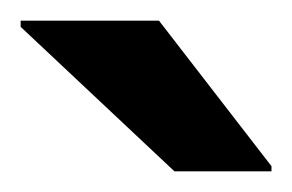

<svg xmlns="http://www.w3.org/2000/svg" viewBox="-20 -748 283 186"><path d="M149 -582 0 -722V-728H134L243 -587V-582Z"/></svg>

Font: Saira SemiExpanded SemiBold
Style: Regular
Weight: 600
Width: 6
Designer: Hector Gatti with collaboration of the Omnibus-Type team
Foundry: Omnibus-Type
Version: Version 1.101